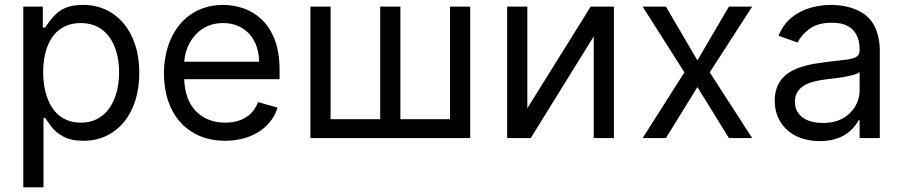

<svg xmlns="http://www.w3.org/2000/svg" viewBox="-20 -573 3749 797"><path d="M76.7 204.5V-545.5H157.7V-458.8H167.6Q183.2 -483.3 198.9 -501.1Q214.5 -518.8 232.8 -530.4Q251.1 -541.9 273.4 -547.2Q295.8 -552.6 325.3 -552.6Q376.4 -552.6 419.2 -532.7Q462 -512.8 492.9 -476Q523.8 -439.3 541 -387.4Q558.2 -335.6 558.2 -271.3Q558.2 -206.3 541.2 -154.1Q524.1 -101.9 493.4 -65.2Q462.7 -28.4 420.3 -8.5Q377.8 11.4 326.7 11.4Q274.1 11.4 242.5 -6.4Q210.6 -23.8 193.9 -46.5Q185.4 -57.9 178.8 -67.1Q172.2 -76.3 167.6 -83.8H160.5V204.5ZM159.1 -272.7Q159.1 -247.9 162.6 -222.7Q166.2 -197.4 173.8 -174.2Q181.5 -150.9 193.5 -130.9Q205.6 -110.8 223 -95.9Q240.4 -81 263.3 -72.4Q286.2 -63.9 315.3 -63.9Q344.1 -63.9 367 -72.3Q389.9 -80.6 407.7 -95.3Q425.4 -110.1 438 -130.1Q450.6 -150.2 458.8 -173.3Q467 -196.4 470.7 -221.8Q474.4 -247.2 474.4 -272.7Q474.4 -315.7 464.5 -353Q454.5 -390.3 434.8 -418Q415.1 -445.7 385.3 -461.5Q355.5 -477.3 315.3 -477.3Q286.2 -477.3 263.1 -469.1Q240.1 -460.9 222.7 -446.7Q205.3 -432.5 193.2 -413Q181.1 -393.5 173.5 -370.7Q165.8 -348 162.5 -323Q159.1 -297.9 159.1 -272.7Z M660.5 -268.5Q660.5 -305.4 667.3 -340.9Q674 -376.4 687.7 -408Q701.3 -439.6 721.9 -466.1Q742.5 -492.5 769.9 -511.7Q797.2 -530.9 831.3 -541.7Q865.4 -552.6 906.2 -552.6Q948.9 -552.6 990.4 -538.5Q1032 -524.5 1066.1 -492.5Q1100.1 -460.6 1120.4 -408.4Q1140.6 -356.2 1140.6 -279.8V-244.3H744.7Q747.5 -157.7 794.4 -110.4Q840.9 -63.9 914.8 -63.9Q964.1 -63.9 999.6 -85.2Q1035.2 -106.5 1051.1 -149.1L1132.1 -126.4Q1121.1 -90.9 1098.9 -64.8Q1076.7 -38.7 1047.6 -21.8Q1018.5 -5 984.2 3.2Q949.9 11.4 914.8 11.4Q855.8 11.4 808.6 -8.9Q761.4 -29.1 728.5 -65.9Q695.7 -102.6 678.1 -154.1Q660.5 -205.6 660.5 -268.5ZM744.7 -316.8H1055.4Q1055.4 -350.5 1045.3 -379.8Q1035.2 -409.1 1016 -430.8Q996.8 -452.4 969.1 -464.8Q941.4 -477.3 906.2 -477.3Q858.3 -477.3 823.2 -454.9Q805.8 -443.9 791.7 -428.8Q777.7 -413.7 767.8 -395.8Q757.8 -377.8 752 -357.8Q746.1 -337.7 744.7 -316.8Z M1352.3 -545.5V-78.1H1558.2V-545.5H1642V-78.1H1848V-545.5H1931.8V0H1268.5V-545.5Z M2085.2 -545.5H2169V-123.6L2431.8 -545.5H2528.4V0H2444.6V-421.9L2183.2 0H2085.2Z M2647.7 0 2821 -272.7 2647.7 -545.5H2744.3L2875 -322.4L3005.7 -545.5H3102.3L2926.1 -272.7L3102.3 0H3005.7L2875 -211.6L2744.3 0Z M3196 -154.8Q3196 -186.1 3204.7 -209.2Q3213.4 -232.2 3228.5 -248.9Q3243.6 -265.6 3264 -277Q3284.4 -288.4 3307.9 -295.8Q3331.3 -303.3 3356.9 -307.7Q3382.5 -312.1 3407.7 -315.3Q3445 -320.3 3471.6 -322.8Q3498.2 -325.3 3515.3 -329.5Q3532.3 -333.8 3540.3 -341.6Q3548.3 -349.4 3548.3 -365.1V-367.9Q3548.3 -420.5 3519.7 -449.6Q3491.1 -478.7 3433.2 -478.7Q3373.9 -478.7 3339.1 -452.4Q3304.7 -426.5 3291.2 -396.3L3211.6 -424.7Q3222.7 -450.3 3236.7 -469.5Q3250.7 -488.6 3268.8 -502.5Q3286.6 -516.3 3306.3 -525.9Q3326 -535.5 3346.8 -541.4Q3367.5 -547.2 3388.7 -549.9Q3409.8 -552.6 3430.4 -552.6Q3443.5 -552.6 3459 -551.1Q3474.4 -549.7 3490.9 -546.3Q3507.5 -543 3524.5 -536.8Q3541.5 -530.5 3557.5 -521Q3573.5 -511.4 3587.2 -497.2Q3600.9 -483 3610.8 -463.1Q3620.7 -443.2 3626.4 -417.6Q3632.1 -392 3632.1 -359.4V0H3548.3V-73.9H3544Q3535.5 -56.5 3515.6 -35.9Q3505.7 -25.6 3492.5 -16.7Q3479.4 -7.8 3462.9 -1.2Q3446.4 5.3 3426.3 9.1Q3406.2 12.8 3382.1 12.8Q3343.4 12.8 3309.3 1.6Q3275.2 -9.6 3250.2 -31.1Q3225.1 -52.6 3210.6 -83.8Q3196 -115.1 3196 -154.8ZM3279.8 -150.6Q3279.8 -126.1 3290 -109.4Q3300.1 -92.7 3316.4 -82.2Q3332.7 -71.7 3353.3 -67.1Q3373.9 -62.5 3394.9 -62.5Q3444.6 -62.5 3479 -82Q3496.1 -91.6 3509.1 -104.6Q3522 -117.5 3530.7 -132.5Q3539.4 -147.4 3543.9 -163.9Q3548.3 -180.4 3548.3 -197.4V-274.1Q3544.7 -269.9 3535.2 -266.2Q3525.6 -262.4 3512.3 -259.4Q3498.9 -256.4 3483.7 -253.7Q3468.4 -251.1 3453.5 -249.1Q3438.6 -247.2 3425.4 -245.6Q3412.3 -244 3403.4 -242.9Q3378.9 -239.7 3356.5 -233.8Q3334.2 -228 3317.1 -217.5Q3300.1 -207 3290 -190.9Q3279.8 -174.7 3279.8 -150.6Z"/></svg>

Font: Inter P
Style: Regular
Weight: 400
Designer: Rasmus Andersson
Foundry: rsms
Version: Version 3.018;git-588b23468